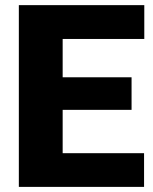

<svg xmlns="http://www.w3.org/2000/svg" viewBox="-20 -731 600 751"><path d="M494.6 -301.3H225.1V-131.8H543.5V0H53.7V-710.9H544.4V-578.6H225.1V-428.7H494.6Z"/></svg>

Font: Vazir Black UI
Style: Black-UI
Weight: 900
Designer: Saber Rastikerdar
Foundry: Saber Rastikerdar
Version: Version 30.1.0